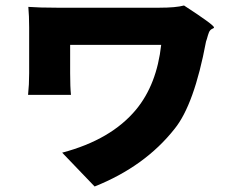

<svg xmlns="http://www.w3.org/2000/svg" viewBox="-20 -582 836 698"><path d="M324 96 206 -27Q384 -74 475 -184Q550 -275 566 -419H235V-316Q235 -266 238 -237H82Q86 -274 86 -316V-482Q86 -524 83 -557Q122 -554 186 -554H373H560Q619 -554 649 -562Q760 -490 758 -482Q757 -479 751 -477Q743 -473 739.5 -464Q736 -455 732 -440Q730 -433 729 -431Q686 -202 615 -114Q507 23 324 96Z"/></svg>

Font: GenSekiGothic TW H
Style: Regular
Weight: 900
Version: Version 1.501;PS 1;hotconv 16.6.51;makeotf.lib2.5.65220